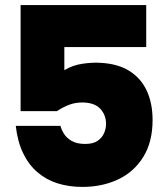

<svg xmlns="http://www.w3.org/2000/svg" viewBox="-20 -728 654 755"><path d="M304 7Q251 7 206.5 -7Q162 -21 127.5 -50.5Q93 -80 71 -125.5Q49 -171 42 -233H218Q221 -219 231.5 -202Q242 -185 262.5 -173.5Q283 -162 315 -162Q346 -162 363.5 -174Q381 -186 389 -204Q397 -222 397 -241Q397 -276 374 -300.5Q351 -325 303 -325Q276 -325 252 -316Q228 -307 204 -291H61V-708H555V-543H233V-452Q266 -472 305.5 -477.5Q345 -483 373 -481Q442 -478 488 -449.5Q534 -421 557 -371.5Q580 -322 580 -256Q580 -170 543.5 -111Q507 -52 444.5 -22.5Q382 7 304 7Z"/></svg>

Font: Onest Black
Style: Regular
Weight: 900
Designer: Dmitri Voloshin, Andrey Kudryavtsev
Foundry: Dmitri Voloshin, Andrey Kudryavtsev
Version: Version 1.000;gftools[0.9.33]